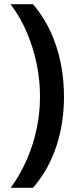

<svg xmlns="http://www.w3.org/2000/svg" viewBox="-20 -734 364 912"><path d="M284 -274Q284 -194 268.5 -117Q253 -40 220.5 29.5Q188 99 137 158H31Q76 96 107 25Q138 -46 154 -122Q170 -198 170 -275Q170 -354 154 -431Q138 -508 107.5 -580Q77 -652 30 -714H137Q188 -654 220.5 -583Q253 -512 268.5 -434Q284 -356 284 -274Z"/></svg>

Font: Noto Sans Thai SemiBold
Style: Regular
Weight: 600
Version: Version 2.001